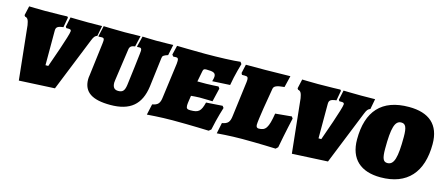

<svg xmlns="http://www.w3.org/2000/svg" viewBox="-41 -918 3084 1332"><g transform="rotate(15 1501.0 -252.0)"><path d="M69 -377C75 -315 110 10 110 10L366 -3L521 -388C533 -418 540 -425 556 -431L570 -505C570 -505 516 -504 469 -504C420 -504 343 -506 343 -506L328 -436L334 -427H351C365 -427 369 -422 369 -414C369 -387 292 -172 281 -141H261V-388C261 -414 271 -423 313 -428L326 -500L320 -507C320 -507 243 -504 160 -504C114 -504 46 -506 46 -506L31 -439L37 -430C56 -427 63 -413 69 -377Z M755 -167 787 -391C789 -415 801 -425 828 -428L846 -506C846 -506 764 -504 733 -504C664 -504 581 -507 581 -507L564 -431L565 -428C565 -428 580 -429 588 -429C601 -429 606 -426 606 -409C606 -403 605 -396 604 -387L575 -153C573 -142 572 -132 572 -122C573 -32 635 9 766 9C908 9 981 -53 999 -186L1025 -397C1027 -413 1032 -418 1065 -429L1081 -506C1081 -506 1010 -504 957 -504C928 -504 860 -507 860 -507L841 -431L844 -428C844 -428 852 -429 859 -429C870 -429 875 -424 875 -409C875 -403 874 -396 873 -387C873 -387 852 -203 845 -156C839 -113 826 -99 794 -99C766 -99 753 -115 753 -148C753 -151 754 -161 755 -167Z M1282 -127C1282 -143 1289 -181 1291 -197C1306 -198 1329 -201 1352 -201C1387 -201 1445 -199 1445 -199L1468 -296L1459 -309C1459 -309 1395 -305 1372 -305H1308L1323 -382C1326 -397 1330 -401 1348 -401C1398 -401 1414 -394 1414 -368C1414 -356 1407 -333 1407 -333L1534 -340C1546 -414 1572 -500 1572 -500L1562 -514C1517 -508 1406 -504 1310 -504C1232 -504 1108 -507 1108 -507L1092 -440L1102 -428C1102 -428 1113 -429 1122 -429C1134 -429 1139 -424 1139 -407C1139 -402 1139 -395 1138 -387L1105 -139C1100 -92 1086 -77 1046 -70L1029 8C1029 8 1124 0 1212 0C1345 0 1472 5 1472 5L1488 -8C1506 -97 1531 -174 1531 -174L1521 -187L1404 -179C1387 -112 1371 -99 1312 -99C1290 -99 1282 -104 1282 -127Z M1712 0C1836 0 1953 5 1953 5L1968 -9C1989 -122 2013 -227 2013 -227C2011 -231 2007 -236 2004 -240L1887 -229C1870 -123 1853 -99 1803 -99C1791 -99 1784 -106 1784 -122C1784 -155 1812 -323 1824 -389C1827 -410 1845 -419 1902 -424L1922 -507C1922 -507 1780 -504 1740 -504H1603L1589 -441C1591 -437 1593 -433 1595 -429H1615C1633 -429 1640 -425 1640 -406C1640 -402 1640 -396 1639 -390L1607 -139C1602 -92 1588 -77 1547 -70L1531 8C1531 8 1625 0 1712 0Z M2030 -377C2036 -315 2071 10 2071 10L2327 -3L2482 -388C2494 -418 2501 -425 2517 -431L2531 -505C2531 -505 2477 -504 2430 -504C2381 -504 2304 -506 2304 -506L2289 -436L2295 -427H2312C2326 -427 2330 -422 2330 -414C2330 -387 2253 -172 2242 -141H2222V-388C2222 -414 2232 -423 2274 -428L2287 -500L2281 -507C2281 -507 2204 -504 2121 -504C2075 -504 2007 -506 2007 -506L1992 -439L1998 -430C2017 -427 2024 -413 2030 -377Z M2706 9C2898 9 2997 -105 2997 -307C2997 -447 2917 -514 2773 -514C2578 -514 2482 -406 2482 -204C2482 -62 2565 9 2706 9ZM2727 -99C2698 -99 2687 -121 2687 -191C2687 -341 2703 -396 2749 -396C2779 -396 2791 -374 2791 -304C2791 -154 2775 -99 2727 -99Z"/></g></svg>

Font: Alegreya SC Black
Style: Italic
Weight: 900
Italic angle: -7°
Designer: Juan Pablo del Peral
Foundry: Huerta Tipografica
Version: Version 2.007;PS 002.007;hotconv 1.0.88;makeotf.lib2.5.64775